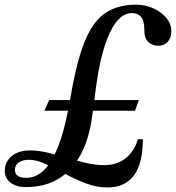

<svg xmlns="http://www.w3.org/2000/svg" viewBox="-80 -792 753 822"><path d="M43 -108Q17 -108 0.5 -96.5Q-16 -85 -16 -64.5Q-16 -47 -3.5 -38.8Q9 -30.5 32 -30.5Q96 -30.5 140.5 -105.5Q185 -180.5 212 -323.5L231 -425.5Q256 -557 290.5 -632.5Q325 -708 376.5 -740Q428 -772 503 -772Q540.5 -772 575 -757Q609.5 -742 631.5 -716.2Q653.5 -690.5 653.5 -658Q653.5 -630 638 -613Q622.5 -596 597 -596Q573 -596 555.5 -611.8Q538 -627.5 538 -661.5Q538 -704.5 523.5 -720.2Q509 -736 485 -736Q429.5 -736 389.8 -651.2Q350 -566.5 329.5 -407L315 -297Q302 -198 265.2 -129.8Q228.5 -61.5 169.8 -26.2Q111 9 32 9Q-10.5 9 -35 -10Q-59.5 -29 -59.5 -60.5Q-59.5 -98.5 -30.5 -123.2Q-1.5 -148 50 -148Q84.5 -148 124.2 -138.5Q164 -129 205.8 -116.5Q247.5 -104 288.2 -94.5Q329 -85 365 -85Q421 -85 458 -114.5Q495 -144 510.5 -196H531.5Q531.5 -92 493.2 -40.8Q455 10.5 380 10.5Q332.5 10.5 286.2 -7.5Q240 -25.5 196.8 -48.8Q153.5 -72 114.8 -90Q76 -108 43 -108ZM514.5 -363.5 498 -318H110L130.5 -363.5Z"/></svg>

Font: Libre Caslon Text
Style: Italic
Weight: 400
Italic angle: -22.583°
Designer: Pablo Impallari, Rodrigo Fuenzalida, Katja Schimmel
Foundry: Pablo Impallari, Rodrigo Fuenzalida
Version: Version 2.000